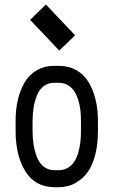

<svg xmlns="http://www.w3.org/2000/svg" viewBox="-20 -796 490 829"><path d="M304.2 -643.6 235.8 -577.6 109.9 -710.4 178.2 -776.4ZM402.8 -274.4V-229.5Q402.8 -172.9 391.4 -128.7Q379.9 -84.5 362.5 -58.6Q345.2 -32.7 321.8 -16.1Q298.3 0.5 276.6 6.3Q254.9 12.2 232.4 12.2H215.3Q133.3 12.2 90.3 -55.2Q47.4 -122.6 47.4 -230V-273.9Q47.4 -322.8 56.9 -364.3Q66.4 -405.8 85.9 -439.5Q105.5 -473.1 138.4 -492.4Q171.4 -511.7 214.4 -511.7H233.4Q276.9 -511.7 310.1 -492.7Q343.3 -473.6 363 -440.4Q382.8 -407.2 392.8 -365.2Q402.8 -323.2 402.8 -274.4ZM233.4 -438.5H214.4Q187.5 -438.5 168.2 -423.6Q148.9 -408.7 139.2 -383.3Q129.4 -357.9 125 -331.1Q120.6 -304.2 120.6 -273.9V-230Q120.6 -199.2 125 -171.6Q129.4 -144 139.4 -117.9Q149.4 -91.8 168.9 -76.4Q188.5 -61 215.3 -61H232.4Q254.9 -61 272.2 -71Q289.6 -81.1 300.3 -97.4Q311 -113.8 317.6 -136.2Q324.2 -158.7 326.9 -181.4Q329.6 -204.1 329.6 -229.5V-274.4Q329.6 -298.3 327.1 -320.3Q324.7 -342.3 317.9 -364.3Q311 -386.2 300.5 -402.3Q290 -418.5 272.9 -428.5Q255.9 -438.5 233.4 -438.5Z"/></svg>

Font: Anka/Coder Narrow
Style: Regular
Weight: 400
Width: 3
Monospace: yes
Version: Version 001.100